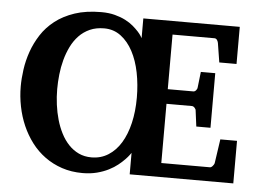

<svg xmlns="http://www.w3.org/2000/svg" viewBox="-50 -746 1112 823"><g transform="rotate(5 506.0 -335.0)"><path d="M537.1 -330.1Q537.1 -385.7 526.9 -437.3Q516.6 -488.8 495.8 -527.8Q475.1 -566.9 444.1 -590.3Q413.1 -613.8 372.1 -613.8Q337.4 -613.8 310.5 -601.8Q283.7 -589.8 263.9 -569.1Q244.1 -548.3 230.7 -521Q217.3 -493.7 209 -462.9Q200.7 -432.1 197.3 -399.7Q193.8 -367.2 193.8 -336.9Q193.8 -303.7 198.2 -270.3Q202.6 -236.8 211.4 -206.1Q220.2 -175.3 234.1 -148.2Q248 -121.1 267.1 -101.1Q286.1 -81.1 310.5 -69.6Q335 -58.1 365.2 -58.1Q405.8 -58.1 437.7 -78.4Q469.7 -98.6 491.7 -134.8Q513.7 -170.9 525.4 -220.7Q537.1 -270.5 537.1 -330.1ZM535.2 0V-92.3Q534.2 -90.8 528.3 -82.8Q522.5 -74.7 511.2 -63Q500 -51.3 483.6 -38.1Q467.3 -24.9 445.1 -13.7Q422.9 -2.4 394.8 4.9Q366.7 12.2 333 12.2Q284.7 12.2 244.1 -1.5Q203.6 -15.1 170.7 -39.1Q137.7 -63 112.8 -95.9Q87.9 -128.9 71 -167.5Q54.2 -206.1 45.7 -248.8Q37.1 -291.5 37.1 -335Q37.1 -368.7 42.5 -407.5Q47.9 -446.3 61.3 -484.9Q74.7 -523.4 97.7 -559.1Q120.6 -594.7 155.8 -622.1Q190.9 -649.4 239.7 -665.8Q288.6 -682.1 354 -682.1Q386.2 -682.1 412.1 -675.3Q438 -668.5 458 -658.2Q478 -647.9 492.2 -635.7Q506.3 -623.5 515.9 -613Q525.4 -602.5 530 -594.7Q534.7 -586.9 535.2 -585.9V-670.9H950.2V-511.2H876L862.8 -594.2Q861.3 -601.6 857.2 -607.2Q853 -612.8 846.2 -612.8H666V-377.9H775.9Q782.7 -377.9 787.8 -384.3Q793 -390.6 793 -396L800.8 -463.9H862.8V-229H801.8L793 -296.9Q793 -302.2 787.4 -308.6Q781.7 -314.9 774.9 -314.9H666V-60.1H875Q880.9 -60.1 886.7 -66.9Q892.6 -73.7 894 -79.1L909.2 -183.1H981V0Z"/></g></svg>

Font: Charis SIL APac
Style: Bold
Weight: 700
Foundry: SIL International
Version: Version 5.000